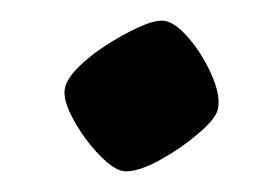

<svg xmlns="http://www.w3.org/2000/svg" viewBox="-20 -367 266 186"><path d="M102 -201Q94 -201 83.5 -210Q73 -219 63 -232.5Q53 -246 47 -259.5Q41 -273 43 -282Q45 -291 56 -302Q67 -313 82.5 -323Q98 -333 113 -340Q128 -347 137 -347Q148 -347 162 -331Q176 -315 185 -294.5Q194 -274 191 -261Q189 -252 172 -237.5Q155 -223 135 -212Q115 -201 102 -201Z"/></svg>

Font: Texturina 12pt Medium
Style: Italic
Weight: 500
Italic angle: -11°
Designer: Guillermo Torres Carreño
Foundry: Omnibus-Type
Version: Version 1.002